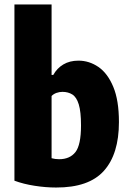

<svg xmlns="http://www.w3.org/2000/svg" viewBox="-20 -828 576 858"><path d="M230.5 10Q184 10 134.5 2.2Q85 -5.5 44.5 -20.5V-808H210.5V-493H218Q234.5 -523 263 -540Q291.5 -557 330.5 -557Q378.5 -557 419.8 -528.8Q461 -500.5 486.2 -440Q511.5 -379.5 511.5 -282.5Q511.5 -139.5 444.2 -64.5Q377 10.5 230.5 10ZM244 -116.5Q292 -116.5 317 -148.2Q342 -180 342 -267.5Q342 -329 332 -361.5Q322 -394 303.2 -405.8Q284.5 -417.5 259 -417.5Q245.5 -417.5 232.2 -412.8Q219 -408 210.5 -399V-121Q226.5 -116.5 244 -116.5Z"/></svg>

Font: Encode Sans Condensed ExtraBold
Style: Regular
Weight: 800
Width: 3
Designer: Multiple Designers
Foundry: Impallari Type
Version: Version 3.000; ttfautohint (v1.8.3) -l 8 -r 50 -G 200 -x 14 